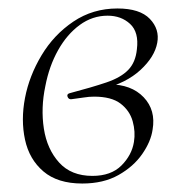

<svg xmlns="http://www.w3.org/2000/svg" viewBox="-20 -419 432 453"><path d="M174 14Q116 14 82.5 -14.5Q49 -43 39 -89.5Q29 -136 39 -188Q49 -240 78 -288.5Q107 -337 153 -368Q199 -399 257 -399Q310 -399 333.5 -374.5Q357 -350 351 -318Q345 -285 311.5 -254Q278 -223 222 -209L237 -220Q290 -220 319 -189.5Q348 -159 340 -113Q336 -85 315.5 -55.5Q295 -26 259.5 -6Q224 14 174 14ZM198 -4Q242 -4 266.5 -28.5Q291 -53 296 -84Q300 -108 293 -133Q286 -158 264.5 -174.5Q243 -191 202 -191Q190 -191 178 -189Q166 -187 149 -185Q142 -184 139.5 -190.5Q137 -197 144 -199Q197 -213 231 -224.5Q265 -236 282.5 -254Q300 -272 303 -303Q308 -343 287 -362.5Q266 -382 234 -382Q198 -382 168 -360Q138 -338 117 -300.5Q96 -263 87 -216Q76 -164 83.5 -115.5Q91 -67 119.5 -35.5Q148 -4 198 -4Z"/></svg>

Font: Cormorant Garamond Light
Style: Italic
Weight: 300
Italic angle: -10°
Designer: Christian Thalmann (Catharsis Fonts)
Foundry: Catharsis Fonts
Version: Version 4.001